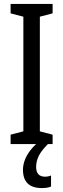

<svg xmlns="http://www.w3.org/2000/svg" viewBox="-20 -734 323 978"><path d="M248 0H34V-48L99 -65V-649L34 -666V-714H248V-666L183 -649V-65L248 -48ZM164 117Q164 141 175.5 153.5Q187 166 209 166Q220 166 227.5 164Q235 162 240 160V216Q232 220 220 222Q208 224 193 224Q145 224 121 200.5Q97 177 97 131Q97 106 106.5 81Q116 56 134.5 32Q153 8 178 -12L224 0Q190 34 177 61Q164 88 164 117Z"/></svg>

Font: Noto Sans Devanagari ExtraCondensed
Style: Regular
Weight: 400
Width: 2
Designer: Jelle Bosma - Monotype Design Team
Foundry: Monotype Imaging Inc.
Version: Version 2.006